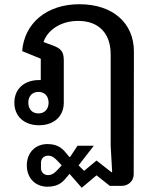

<svg xmlns="http://www.w3.org/2000/svg" viewBox="-20 -581 744 909"><path d="M205 303C261 303 281 276 300 253L308 243H310L367 308L437 249L500 299H556C588 299 613 275 613 245L614 -337C614 -473 513 -561 356 -561C201 -561 95 -471 85 -339L173 -303V-202H165C96 -202 48 -161 48 -95C48 -29 96 12 165 12C234 12 282 -29 282 -95V-297C282 -341 263 -353 232 -365L186 -382C206 -441 270 -482 350 -482C447 -482 504 -424 504 -323V109L511 234H507L437 179L378 228L352 202L424 109H347L312 162H308L300 152C281 129 261 101 205 101C148 101 107 141 107 202C107 263 148 303 205 303ZM162 -44C133 -44 114 -64 114 -95C114 -126 133 -146 162 -146C191 -146 210 -126 210 -95C210 -64 191 -44 162 -44ZM208 156C231 156 244 172 261 190L272 202L261 214C244 232 231 248 208 248C189 248 174 236 174 214V190C174 168 189 156 208 156Z"/></svg>

Font: IBM Plex Thai Looped Medium
Style: Regular
Weight: 500
Designer: Mike Abbink, Paul van der Laan, Pieter van Rosmalen, Ben Mitchell, Mark Frömberg
Foundry: Bold Monday
Version: Version 1.0